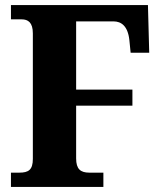

<svg xmlns="http://www.w3.org/2000/svg" viewBox="-20 -734 634 754"><path d="M23 0H386V-56H331C296 -56 279 -70 279 -112V-319H500V-382H279V-650H426C456 -650 482 -632 488 -577L493 -527H566L561 -714H23V-658H65C90 -658 109 -646 109 -603V-110C109 -67 92 -56 56 -56H23Z"/></svg>

Font: Noto Serif Tamil SemiCondensed ExtraBold
Style: Italic
Weight: 800
Width: 4
Italic angle: -12°
Designer: Indian Type Foundry, Tom Grace, and the Monotype Design Team
Foundry: Monotype Imaging Inc.
Version: Version 2.003